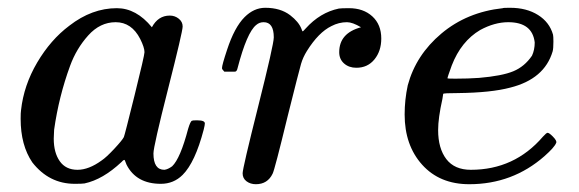

<svg xmlns="http://www.w3.org/2000/svg" viewBox="-20 -462 1486 493"><path d="M449 -394Q449 -381 411.5 -233.5Q374 -86 374 -68Q374 -26 402 -26Q411 -27 422 -35Q443 -55 463 -131Q469 -151 473 -152Q475 -153 483 -153H487Q506 -153 506 -145Q506 -141 503 -129Q481 -45 449 -13Q426 10 393 10Q330 10 305 -39Q300 -52 300 -51Q299 -52 296 -50Q294 -48 292 -46Q244 -1 197 9Q191 10 172 10Q106 10 63 -45Q33 -89 33 -157Q33 -173 34 -179Q41 -243 75.5 -301.5Q110 -360 158 -396Q216 -441 280 -441Q330 -441 370 -392Q386 -422 416 -422Q429 -422 439 -414Q449 -406 449 -394ZM118 -106Q118 -70 133.5 -48Q149 -26 179 -26Q208 -26 241 -50Q253 -58 273.5 -80Q294 -102 298 -110Q300 -114 325.5 -217Q351 -320 351 -328Q351 -340 340 -362Q318 -405 277 -405Q237 -405 206.5 -371Q176 -337 160 -293Q131 -214 119 -129Q119 -126 118.5 -118Q118 -110 118 -106Z M637 11Q623 11 613 3.5Q603 -4 603 -17Q603 -30 643 -189Q683 -348 683 -366Q683 -405 657 -405Q646 -405 638 -398Q614 -379 590 -287Q590 -286 589 -283.5Q588 -281 587.5 -280.5Q587 -280 586 -279Q585 -278 582.5 -278Q580 -278 578 -278Q576 -278 570 -278H556Q550 -284 550 -287Q550 -295 563 -334Q582 -392 608 -418Q632 -442 661 -442Q700 -442 725 -423Q747 -406 754 -388Q756 -382 757 -381.5Q758 -381 765 -389Q802 -430 850 -440Q856 -441 876 -441Q913 -441 936 -420Q959 -399 959 -363Q959 -331 941.5 -309.5Q924 -288 895 -288Q876 -288 863.5 -299Q851 -310 851 -328Q851 -377 907 -392Q885 -405 871 -405Q850 -405 831 -395Q798 -379 768 -331Q758 -315 753 -298Q748 -281 719 -165Q685 -25 680 -16Q667 11 637 11Z M1185 11Q1109 11 1064 -39Q1019 -89 1019 -168Q1019 -206 1027 -243Q1048 -321 1113.5 -376Q1179 -431 1271 -441Q1272 -442 1287 -442H1290Q1332 -442 1361.5 -423.5Q1391 -405 1400 -373Q1401 -369 1401 -355Q1401 -337 1399 -330Q1378 -259 1290 -237Q1241 -224 1156 -223Q1119 -223 1118 -221Q1118 -220 1116 -208Q1105 -159 1105 -128Q1105 -81 1126 -53.5Q1147 -26 1189 -26Q1301 -26 1374 -111Q1383 -121 1386 -121Q1390 -121 1399 -112Q1411 -100 1408 -95Q1404 -84 1378 -61Q1296 11 1185 11ZM1353 -353Q1347 -405 1285 -405Q1250 -405 1213 -385Q1164 -356 1140 -294Q1129 -264 1129 -261Q1129 -260 1149 -260Q1182 -260 1210 -262Q1269 -267 1298 -279Q1327 -291 1346 -319Q1353 -334 1353 -353Z"/></svg>

Font: KaTeX_Math
Style: Italic
Weight: 400
Version: Version 3699957226